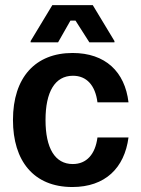

<svg xmlns="http://www.w3.org/2000/svg" viewBox="-20 -720 551 752"><path d="M207.5 -554.2 255.8 -639.2H275.8L330 -554.2H428.3V-559.2L343.3 -700H185L100 -559.2V-554.2ZM263.3 12.5C391.7 12.5 467.5 -61.7 483.3 -181.7H361.7C353.3 -115.8 319.2 -77.5 265 -77.5C195 -77.5 158.3 -140 158.3 -250C158.3 -360 195 -423.3 265.8 -423.3C319.2 -423.3 353.3 -385.8 361.7 -319.2H483.3C469.2 -439.2 392.5 -512.5 264.2 -512.5C119.2 -512.5 30.8 -417.5 30.8 -250C30.8 -90 111.7 12.5 263.3 12.5Z"/></svg>

Font: Familjen Grotesk SemiBold
Style: Regular
Weight: 600
Designer: Anders Wikstroem, Jonas Baeckman, Matilda Gysing, Kristian Moeller
Foundry: Familjen STHLM AB
Version: Version 2.000